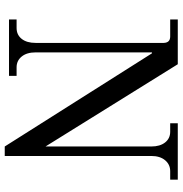

<svg xmlns="http://www.w3.org/2000/svg" viewBox="0 -752 770 810"><g transform="rotate(90 385.0 -347.0)"><path d="M62 0V-32H98Q127 -32 144 -53.5Q161 -75 161 -112V-653Q160 -680 134 -680H62V-712H251L598 -154V-600Q598 -637 581 -658.5Q564 -680 536 -680H500V-712H738V-680H702Q674 -680 656 -658.5Q638 -637 638 -600V18H598L205 -603H201V-112Q201 -75 218.5 -53.5Q236 -32 264 -32H300V0Z"/></g></svg>

Font: Old Standard TT
Style: Regular
Weight: 400
Designer: Alexey Kryukov <alexios@thessalonica.org.ru>
Version: Version 1.0